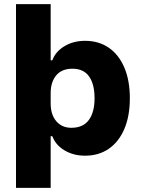

<svg xmlns="http://www.w3.org/2000/svg" viewBox="-20 -749 685 936"><path d="M58 -729H227V-455H235Q251 -498 294.5 -524Q338 -550 395 -550Q461 -550 510 -516.5Q559 -483 586 -420Q613 -357 613 -270Q613 -183 586 -120Q559 -57 510 -23.5Q461 10 395 10Q338 10 294.5 -16Q251 -42 235 -85H227V167H58ZM441 -270Q441 -338 414.5 -376Q388 -414 333 -414Q281 -414 254 -381.5Q227 -349 227 -295V-245Q227 -190 254.5 -158Q282 -126 328 -126Q385 -126 413 -164Q441 -202 441 -270Z"/></svg>

Font: Mona Sans ExtraBold
Style: Regular
Weight: 800
Designer: Deni Anggara
Foundry: GitHub
Version: Version 2.000